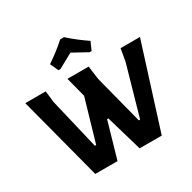

<svg xmlns="http://www.w3.org/2000/svg" viewBox="-191 -1092 1289 1286"><g transform="rotate(-30 453.5 -449.0)"><path d="M321 -725 292 -788Q372 -842 434 -898H464Q529 -839 605 -788L577 -725H562Q550 -732 510 -753.5Q470 -775 449 -787Q428 -775 388 -753.5Q348 -732 336 -725ZM905 -645 701 0H530L449 -278H439L359 0H187L18 -645H176L186 -557L279 -165H289L384 -491L344 -645H508L522 -541L619 -165H629L738 -548L755 -645Z"/></g></svg>

Font: Alegreya Sans ExtraBold
Style: Regular
Weight: 800
Designer: Juan Pablo del Peral
Foundry: Huerta Tipografica
Version: Version 2.007